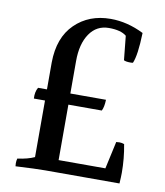

<svg xmlns="http://www.w3.org/2000/svg" viewBox="-81 -777 730 849"><g transform="rotate(10 284.0 -352.5)"><path d="M74 -304Q73 -319 75.5 -331.5Q78 -344 84 -354H124V-475Q125 -587 188 -648.5Q251 -710 348 -710Q423 -710 497 -673Q494 -572 478 -536Q475 -535 466 -535Q446 -535 437 -540L426 -648Q401 -669 347 -669Q292 -669 260.5 -623Q229 -577 229 -500V-354H389Q388 -321 379 -304H229V-55H439L466 -178Q472 -179 481 -179Q491 -179 502 -175Q514 -112 514 -48Q514 -32 512 0H179Q138 0 46 5Q45 0 45 -9Q45 -20 48 -30Q94 -36 124 -50V-304Z"/></g></svg>

Font: Alike
Style: Regular
Weight: 400
Designer: Cyreal (www.cyreal.org)
Foundry: Cyreal (www.cyreal.org)
Version: Version 1.212